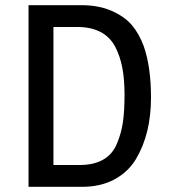

<svg xmlns="http://www.w3.org/2000/svg" viewBox="-20 -720 652 740"><path d="M90 -700H294Q360 -700 409.5 -678.5Q459 -657 487.5 -624Q516 -591 534 -542Q562 -462 562 -344Q562 -204 504 -107Q474 -57 421 -28.5Q368 0 297 0H90ZM186 -616V-84H286Q397 -84 431 -167Q448 -208 454 -251Q460 -294 460 -354Q460 -414 451.5 -458.5Q443 -503 424 -540Q383 -616 278 -616Z"/></svg>

Font: Magra
Style: Regular
Weight: 400
Designer: Viviana Monsalve
Foundry: Viviana Monsalve
Version: Version 1.001